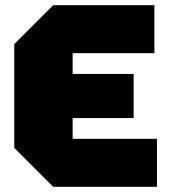

<svg xmlns="http://www.w3.org/2000/svg" viewBox="-20 -720 650 740"><path d="M35 -150V-550L185 -700H575V-515H260V-185H585V0H185ZM115 -265V-435H495V-265Z"/></svg>

Font: Tektur Black
Style: Regular
Weight: 900
Designer: Adam Jagosz
Foundry: Adam Jagosz
Version: Version 1.005;gftools[0.9.30]